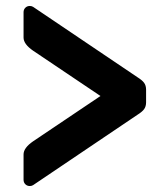

<svg xmlns="http://www.w3.org/2000/svg" viewBox="-20 -672 540 644"><path d="M59 -546C59 -531.3 69.7 -516.7 91 -502L317 -350L91 -198C69.7 -183.3 59 -168.7 59 -154V-69C59 -63 61 -58 65 -54C69 -50 74 -48 80 -48C84 -48 87.7 -49 91 -51L441 -287C451.7 -293.7 459.2 -300 463.5 -306C467.8 -312 470 -319.7 470 -329V-371C470 -380.3 467.8 -388 463.5 -394C459.2 -400 451.7 -406.3 441 -413L91 -649C87.7 -651 84 -652 80 -652C74 -652 69 -650 65 -646C61 -642 59 -637 59 -631Z"/></svg>

Font: Rubik
Style: Regular
Weight: 500
Designer: Hubert & Fischer
Foundry: Hubert & Fischer
Version: Version 1.100